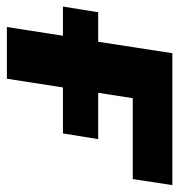

<svg xmlns="http://www.w3.org/2000/svg" viewBox="-8 -532 533 572"><g transform="rotate(90 259.0 -246.5)"><path d="M54 0 80 -167H-7L10 -272H98L132 -493H525L507 -375H266L250 -272H388L371 -167H234L208 0Z"/></g></svg>

Font: Nunito Sans 11pt ExtraBold
Style: Italic
Weight: 800
Italic angle: -9°
Version: Version 3.101;gftools[0.9.27]